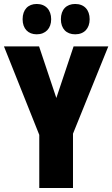

<svg xmlns="http://www.w3.org/2000/svg" viewBox="-20 -948 566 968"><path d="M94 -851C94 -803 122 -775 165 -775C210 -775 238 -805 238 -851C238 -898 210 -928 165 -928C122 -928 94 -900 94 -851ZM287 -851C287 -804 314 -775 359 -775C405 -775 432 -805 432 -851C432 -898 405 -928 359 -928C315 -928 287 -900 287 -851ZM264 -454 177 -714H0L178 -268V0H348V-274L526 -714H351Z"/></svg>

Font: Noto Sans Thai ExtCond Blk
Style: Regular
Weight: 900
Width: 2
Designer: Monotype Design Team
Foundry: Monotype Imaging Inc.
Version: Version 2.002